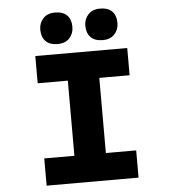

<svg xmlns="http://www.w3.org/2000/svg" viewBox="-60 -979 917 1033"><g transform="rotate(-5 398.0 -462.0)"><path d="M149.7 0V-147.1H312.5V-552.9H149.7V-700H646.2V-552.9H482.5V-147.1H646.2V0ZM518.8 -753.8Q476.4 -753.8 454.2 -776.4Q432 -799 432 -838.9Q432 -874.8 454.8 -899.4Q477.5 -924 518.8 -924Q561.3 -924 583.5 -901.7Q605.6 -879.4 605.6 -838.9Q605.6 -803 582.9 -778.4Q560.2 -753.8 518.8 -753.8ZM275.5 -753.8Q233.1 -753.8 210.9 -776.4Q188.7 -799 188.7 -838.9Q188.7 -874.8 211.5 -899.4Q234.2 -924 275.5 -924Q318 -924 340.2 -901.7Q362.3 -879.4 362.3 -838.9Q362.3 -803 339.6 -778.4Q316.8 -753.8 275.5 -753.8Z"/></g></svg>

Font: Lexend Mega
Style: Regular
Weight: 400
Designer: Bonnie Shaver-Troup, Thomas Jockin
Foundry: Lexend
Version: Version 1.007